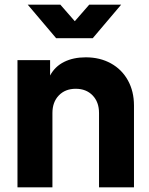

<svg xmlns="http://www.w3.org/2000/svg" viewBox="-20 -804 639 824"><path d="M55 -546H195V-480Q216 -519 255.5 -538.5Q295 -558 348 -558Q409 -558 456 -532Q503 -506 529 -459Q555 -412 555 -351V0H405V-319Q405 -366 377.5 -394.5Q350 -423 305 -423Q260 -423 232.5 -394.5Q205 -366 205 -319V0H55ZM99 -784H239L301 -713L363 -784H500L378 -640H221Z"/></svg>

Font: Eudoxus Sans ExtraBold
Style: Regular
Weight: 800
Designer: Stijn de Vries
Foundry: tokotype
Version: Version 2.005